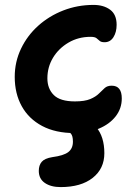

<svg xmlns="http://www.w3.org/2000/svg" viewBox="-20 -533 561 782"><path d="M284 9Q206 9 151.5 -20Q97 -49 68.5 -100.5Q40 -152 40 -220Q40 -281 65.5 -334.5Q91 -388 135.5 -428Q180 -468 238 -490.5Q296 -513 361 -513Q402 -513 428.5 -493.5Q455 -474 455 -432Q455 -402 442 -381.5Q429 -361 406 -361Q392 -361 386 -366.5Q380 -372 373 -377.5Q366 -383 349 -383Q299 -383 259 -359.5Q219 -336 196 -298Q173 -260 173 -214Q173 -172 199 -146Q225 -120 285 -120Q325 -120 347.5 -129.5Q370 -139 383 -152Q396 -165 406.5 -174.5Q417 -184 435 -184Q476 -184 476 -132Q476 -91 451 -59Q426 -27 382.5 -9Q339 9 284 9ZM227 229Q187 229 162.5 212Q138 195 138 163Q138 140 150 126Q162 112 193 107Q239 101 258 86.5Q277 72 277 44Q277 20 268.5 11Q260 2 251.5 -4.5Q243 -11 243 -25Q243 -36 253 -45Q263 -54 286 -54Q339 -54 372 -15Q405 24 405 91Q405 154 357.5 191.5Q310 229 227 229Z"/></svg>

Font: Shantell Sans Normal
Style: Regular
Weight: 600
Designer: Stephen Nixon, Anya Danilova, Shantell Martin
Foundry: Arrow Type
Version: Version 1.009;[a7da0bfa3]